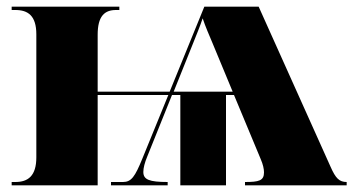

<svg xmlns="http://www.w3.org/2000/svg" viewBox="-20 -556 1070 576"><path d="M15 0H273V-271H485L407 -80C385 -26 374 -10 349 -10H313V0H483V-10C428 -10 410 -17 410 -40C410 -52 414 -68 422 -87L496 -271H521V0H658V-271H682L762 -79C769 -63 772 -49 772 -39C772 -14 757 -10 715 -10V0H1020V-10C998 -10 987 -21 972 -55L756 -536H593L489 -281H273V-452C273 -508 294 -526 328 -526H338V-536H15V-526H26C64 -526 89 -509 89 -453V-84C89 -28 64 -10 26 -10H15ZM501 -281 560 -428C569 -451 579 -474 588 -501C597 -474 607 -452 617 -428L678 -281Z"/></svg>

Font: Noto Serif Display Black
Style: Regular
Weight: 900
Designer: Monotype Design Team
Foundry: Monotype Imaging Inc.
Version: Version 2.009